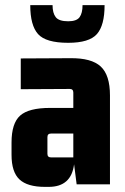

<svg xmlns="http://www.w3.org/2000/svg" viewBox="-20 -719 489 749"><path d="M98 -699H185Q185 -668 197.5 -652Q210 -636 246 -636Q279 -636 290.5 -652Q302 -668 302 -699H388Q388 -620 358 -586Q328 -552 246 -552Q159 -552 128.5 -586Q98 -620 98 -699ZM170 10H155Q87 10 56 -19Q25 -48 25 -115V-163Q25 -238 58.5 -268Q92 -298 175 -298H266V-358Q266 -372 252 -372L61 -371V-491L254 -492Q337 -493 373 -459.5Q409 -426 409 -347V0H279L269 -78Q258 10 170 10ZM266 -105V-198H179Q165 -198 165 -184V-119Q165 -105 179 -105Z"/></svg>

Font: Gemunu Libre ExtraBold
Style: Regular
Weight: 800
Designer: Puspanada Ekanayake, Sola Matas, Pathum Egodawatta, Kosala Senevirathne
Foundry: mooniak
Version: Version 1.100